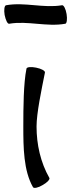

<svg xmlns="http://www.w3.org/2000/svg" viewBox="-63 -869 339 914"><path d="M-19 -756C69 -771 160 -740 248 -756C255 -757 258 -778 254 -802C250 -827 240 -846 232 -844C144 -829 54 -860 -34 -844C-42 -843 -45 -822 -41 -798C-36 -773 -27 -754 -19 -756ZM63 -542C49 -473 48 -359 48 -267C48 -167 49 -57 94 22C98 29 119 25 140 12C162 0 176 -16 172 -22C130 -96 111 -181 111 -267C111 -330 134 -439 151 -524C152 -532 134 -542 109 -547C85 -552 64 -550 63 -542Z"/></svg>

Font: Nupuram
Style: Regular
Weight: 400
Designer: Santhosh Thottingal (santhosh.thottingal@gmail.com)
Foundry: SMC
Version: Version 1.000